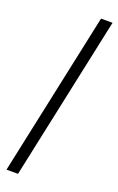

<svg xmlns="http://www.w3.org/2000/svg" viewBox="-159 -791 559 909"><g transform="rotate(20 120.0 -336.5)"><path d="M182 -749H240L64 76H6Z"/></g></svg>

Font: Decalotype
Style: Italic
Weight: 400
Italic angle: -12°
Designer: Alfredo Marco Pradil
Foundry: Alfredo Marco Pradil
Version: Version 1.0